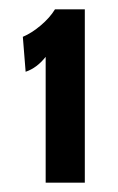

<svg xmlns="http://www.w3.org/2000/svg" viewBox="-20 -778 253 412"><path d="M78 -656Q59 -632 35 -624L29 -699Q48 -707 67.5 -723.5Q87 -740 98 -758H162V-386H78Z"/></svg>

Font: Cabin Condensed SemiBold
Style: Regular
Weight: 600
Width: 3
Designer: Pablo Impallari
Foundry: Pablo Impallari. http://www.impallari.com Igino Marini. http://www.ikern.com
Version: Version 2.200